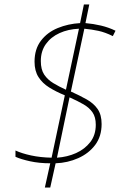

<svg xmlns="http://www.w3.org/2000/svg" viewBox="-20 -778 563 856"><path d="M180 58 204 -50Q155 -50 114 -59Q73 -68 49 -79V-107Q77 -94 118.5 -85Q160 -76 210 -75L269 -353Q230 -369 199.5 -388Q169 -407 151.5 -434.5Q134 -462 134 -503Q134 -559 162.5 -596.5Q191 -634 237.5 -653Q284 -672 337 -675L354 -758H378L361 -675Q396 -672 430 -664Q464 -656 495 -641L483 -617Q449 -634 418.5 -640.5Q388 -647 356 -650L296 -370Q336 -352 367 -334.5Q398 -317 415.5 -291.5Q433 -266 433 -225Q433 -170 404.5 -132Q376 -94 329 -73Q282 -52 228 -50L204 58ZM274 -378 332 -650Q284 -648 245.5 -630.5Q207 -613 184.5 -581.5Q162 -550 162 -506Q162 -468 177 -445.5Q192 -423 217.5 -407.5Q243 -392 274 -378ZM234 -75Q280 -78 319 -95.5Q358 -113 382.5 -144.5Q407 -176 407 -222Q407 -256 392.5 -277Q378 -298 352 -313Q326 -328 290 -344Z"/></svg>

Font: Noto Sans Disp Thin
Style: Italic
Weight: 100
Italic angle: -12°
Designer: Monotype Design Team
Foundry: Monotype Imaging Inc.
Version: Version 2.000;GOOG;noto-source:20170915:90ef993387c0